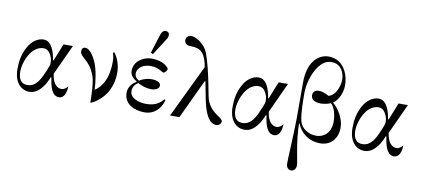

<svg xmlns="http://www.w3.org/2000/svg" viewBox="-87 -1083 3739 1700"><g transform="rotate(10 1782.0 -232.5)"><path d="M52 -172C52 -44 120 10 190 10C242 10 283 -22 322 -82C333 -99 347 -130 355 -150H361C373 -60 395 12 458 12C503 12 522 -43 522 -98C508 -79 489 -64 465 -64C425 -64 386 -100 375 -185L396 -230L500 -456H416L354 -301L348 -303C336 -384 305 -468 236 -468C184 -468 131 -433 97 -369C63 -306 52 -242 52 -172ZM80 -157C80 -188 93 -264 137 -326C163 -362 201 -392 249 -392C292 -392 311 -354 322 -329C328 -315 332 -298 332 -270C332 -257 327 -243 311 -205C279 -129 244 -46 162 -46C113 -46 80 -76 80 -157Z M580 -423C580 -399 604 -378 627 -358C649 -339 689 -302 716 -226C738 -164 739 -29 739 12C779 -1 831 -42 864 -86C909 -147 928 -219 928 -292C928 -356 905 -424 870 -466L860 -460C870 -427 872 -406 872 -376C872 -326 865 -262 840 -207C817 -157 784 -124 757 -108C754 -184 738 -292 710 -353C694 -389 656 -460 612 -460C590 -460 580 -446 580 -423Z M1190 -518 1210 -508 1298 -646C1310 -664.9 1320 -675 1320 -699C1320 -718 1308 -730 1288 -730C1258 -730 1248.5 -702.9 1240 -676ZM1040 -132C1040 -30 1133 12 1226 12C1335 12 1382 -82 1390 -128L1379 -132C1351 -97 1311 -64 1226 -64C1163 -64 1080 -89 1080 -155C1080 -195 1105 -222 1129 -234C1162 -214 1207 -200 1247 -200C1284 -200 1320 -214 1320 -245C1320 -274 1282 -288 1241 -288C1213 -288 1173 -283 1130 -256C1098 -272 1090 -295 1090 -311C1090 -375 1154 -402 1213 -402C1254 -402 1284 -388 1310 -373C1319 -368 1327 -364 1330 -364C1341 -364 1362 -384 1362 -403C1362 -409 1322 -468 1206 -468C1136 -468 1050 -420 1050 -331C1050 -294 1074 -267 1110 -245V-241C1069 -219 1040 -179 1040 -132Z M1454 0H1538L1704 -353L1710 -352C1720 -304 1729 -250 1742 -188C1770 -53 1812 12 1871 12C1899 12 1914 -11 1914 -29C1914 -42.2 1892.2 -56.8 1870 -71.6C1817.8 -106.8 1775 -152 1760 -230L1739 -337C1719.4 -435.9 1698 -527 1669 -604C1646.4 -664.1 1573 -726 1515 -726C1494 -726 1471 -709 1471 -681C1471 -659 1486 -636 1524 -636C1554 -636 1569 -634 1586 -629C1630 -616 1652 -581 1666 -540C1674 -515 1679 -496 1682 -474Z M1986 -172C1986 -44 2054 10 2124 10C2176 10 2217 -22 2256 -82C2267 -99 2281 -130 2289 -150H2295C2307 -60 2329 12 2392 12C2437 12 2456 -43 2456 -98C2442 -79 2423 -64 2399 -64C2359 -64 2320 -100 2309 -185L2330 -230L2434 -456H2350L2288 -301L2282 -303C2270 -384 2239 -468 2170 -468C2118 -468 2065 -433 2031 -369C1997 -306 1986 -242 1986 -172ZM2014 -157C2014 -188 2027 -264 2071 -326C2097 -362 2135 -392 2183 -392C2226 -392 2245 -354 2256 -329C2262 -315 2266 -298 2266 -270C2266 -257 2261 -243 2245 -205C2213 -129 2178 -46 2096 -46C2047 -46 2014 -76 2014 -157Z M2591 -409C2591 -478 2618 -572 2654 -628C2699 -697 2737 -714 2783 -714C2864 -714 2900 -642 2900 -577C2900 -522 2871 -430 2805 -415C2787 -425 2750 -444 2719 -444C2708 -444 2692 -444 2679 -434C2663 -422 2661 -406 2661 -395C2661 -364 2685 -336 2749 -336C2770 -336 2811 -342 2838 -355C2865 -332 2890 -273 2890 -196C2890 -98 2828 -48 2760 -48C2691 -48 2625 -86 2608 -152C2591 -221 2591 -334 2591 -409ZM2549 241C2549 278 2573 293 2593 293C2613 293 2637 278 2637 241C2637 224 2631 193 2624 157C2599 30 2591 -73 2591 -130L2596 -129C2624 -53 2698 12 2806 12C2890 12 2960 -46 2960 -158C2960 -235 2905 -325 2855 -363C2901 -394 2934 -461 2934 -534C2934 -613 2892 -758 2747 -758C2701 -758 2651 -737 2616 -689C2580 -642 2563 -569 2563 -499V-167C2563 -97 2558 9 2554 93C2551 157 2549 212 2549 241Z M3064 -172C3064 -44 3132 10 3202 10C3254 10 3295 -22 3334 -82C3345 -99 3359 -130 3367 -150H3373C3385 -60 3407 12 3470 12C3515 12 3534 -43 3534 -98C3520 -79 3501 -64 3477 -64C3437 -64 3398 -100 3387 -185L3408 -230L3512 -456H3428L3366 -301L3360 -303C3348 -384 3317 -468 3248 -468C3196 -468 3143 -433 3109 -369C3075 -306 3064 -242 3064 -172ZM3092 -157C3092 -188 3105 -264 3149 -326C3175 -362 3213 -392 3261 -392C3304 -392 3323 -354 3334 -329C3340 -315 3344 -298 3344 -270C3344 -257 3339 -243 3323 -205C3291 -129 3256 -46 3174 -46C3125 -46 3092 -76 3092 -157Z"/></g></svg>

Font: Old Standard
Style: Regular
Weight: 400
Designer: Alexey Kryukov <alexios@thessalonica.org.ru>
Version: Version 2.0